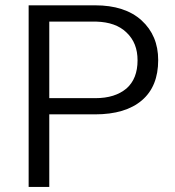

<svg xmlns="http://www.w3.org/2000/svg" viewBox="-20 -724 671 736"><path d="M168.9 -285.6H343.8C422.4 -285.6 482.4 -303.7 524.4 -339.8C565.9 -375.5 586.4 -426.8 586.4 -493.7C586.4 -556.6 564.9 -607.4 522.5 -646C480 -684.6 420.4 -703.6 344.7 -703.6H89.8V-7.3H168.9ZM168.9 -347.7V-641.1H350.1C398.4 -639.6 437 -626.5 464.8 -599.6C493.7 -572.3 507.3 -537.1 507.3 -492.7C507.3 -445.8 493.2 -409.7 464.8 -384.8C435.5 -360.4 397 -347.7 344.7 -347.7Z"/></svg>

Font: Shabnam Light
Style: Regular
Weight: 300
Foundry: DejaVu fonts team - Redesigned by Saber Rastikerdar - Based on Vazir font
Version: Version 5.0.1